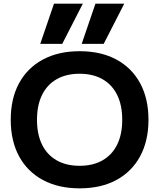

<svg xmlns="http://www.w3.org/2000/svg" viewBox="-20 -1020 871 1050"><path d="M547 -780H426.7L502 -1000H659.6ZM320.3 -780H200L275.4 -1000H433ZM415.3 10Q299.7 10 214.8 -35.5Q130 -81 84.3 -165.3Q38.7 -249.7 38.7 -365Q38.7 -481 84.3 -565Q130 -649 214.8 -694.5Q299.7 -740 415.3 -740Q532 -740 616.3 -694.5Q700.7 -649 746.3 -565Q792 -481 792 -365Q792 -249.7 746.3 -165.3Q700.7 -81 616.3 -35.5Q532 10 415.3 10ZM415.3 -113.3Q488.7 -113.3 541 -143.3Q593.4 -173.3 620.9 -229.5Q648.4 -285.7 648.4 -365Q648.4 -444.3 620.9 -500.5Q593.4 -556.7 541 -586.7Q488.7 -616.7 415.3 -616.7Q342 -616.7 289.6 -586.7Q237.3 -556.7 209.8 -500.5Q182.3 -444.3 182.3 -365Q182.3 -285.7 209.8 -229.5Q237.3 -173.3 289.6 -143.3Q342 -113.3 415.3 -113.3Z"/></svg>

Font: M PLUS 2 Thin
Style: Regular
Weight: 100
Designer: Coji Morishita
Foundry: UNDERFOREST DESIGN
Version: Version 1.001